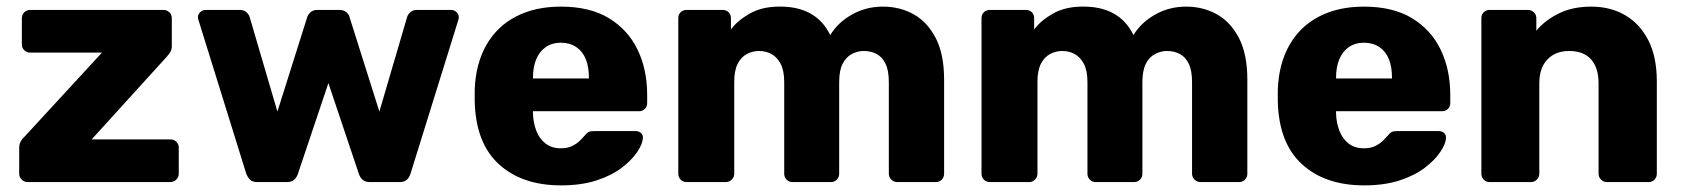

<svg xmlns="http://www.w3.org/2000/svg" viewBox="-20 -550 5079 580"><path d="M63 0Q53 0 45.5 -7.5Q38 -15 38 -25V-103Q38 -114 42.5 -122.5Q47 -131 54 -137L288 -391H72Q61 -391 53.5 -398Q46 -405 46 -416V-495Q46 -506 53.5 -513Q61 -520 72 -520H474Q484 -520 491.5 -513Q499 -506 499 -495V-410Q499 -401 495 -394Q491 -387 485 -380L257 -129H494Q505 -129 512.5 -122Q520 -115 520 -104V-25Q520 -15 512.5 -7.5Q505 0 494 0Z M757 0Q742 0 735 -7.5Q728 -15 724 -25L580 -488Q578 -493 578 -498Q578 -507 585 -513.5Q592 -520 601 -520H704Q717 -520 724.5 -513Q732 -506 734 -499L818 -213L908 -498Q910 -505 917.5 -512.5Q925 -520 939 -520H1005Q1019 -520 1027 -512.5Q1035 -505 1036 -498L1126 -213L1210 -499Q1212 -506 1219.5 -513Q1227 -520 1240 -520H1343Q1352 -520 1359 -513.5Q1366 -507 1366 -498Q1366 -493 1364 -488L1220 -25Q1217 -15 1209.5 -7.5Q1202 0 1187 0H1097Q1083 0 1075 -7.5Q1067 -15 1064 -25L972 -299L880 -25Q877 -15 869 -7.5Q861 0 847 0Z M1675 10Q1557 10 1487 -54Q1417 -118 1414 -244Q1414 -251 1414 -262Q1414 -273 1414 -279Q1417 -358 1449.5 -414.5Q1482 -471 1539.5 -500.5Q1597 -530 1674 -530Q1762 -530 1819.5 -495Q1877 -460 1906 -400Q1935 -340 1935 -263V-239Q1935 -228 1928 -221Q1921 -214 1910 -214H1590Q1590 -213 1590 -211Q1590 -209 1590 -207Q1591 -178 1600.5 -154Q1610 -130 1628.5 -116Q1647 -102 1674 -102Q1694 -102 1707.5 -108.5Q1721 -115 1730 -123.5Q1739 -132 1744 -138Q1753 -149 1758.5 -151.5Q1764 -154 1776 -154H1900Q1910 -154 1916.5 -148Q1923 -142 1922 -132Q1921 -115 1905 -91Q1889 -67 1858.5 -43.5Q1828 -20 1782 -5Q1736 10 1675 10ZM1590 -313H1759V-315Q1759 -348 1749.5 -371.5Q1740 -395 1720.5 -408Q1701 -421 1674 -421Q1648 -421 1629 -408Q1610 -395 1600 -371.5Q1590 -348 1590 -315Z M2054 0Q2043 0 2036 -7.5Q2029 -15 2029 -25V-495Q2029 -506 2036 -513Q2043 -520 2054 -520H2163Q2174 -520 2181 -513Q2188 -506 2188 -495V-461Q2208 -488 2244 -508.5Q2280 -529 2329 -530Q2445 -533 2488 -444Q2511 -482 2553.5 -506Q2596 -530 2647 -530Q2699 -530 2740.5 -506.5Q2782 -483 2807 -434.5Q2832 -386 2832 -309V-25Q2832 -15 2825 -7.5Q2818 0 2807 0H2691Q2680 0 2672.5 -7.5Q2665 -15 2665 -25V-302Q2665 -337 2655 -357.5Q2645 -378 2628 -387Q2611 -396 2589 -396Q2571 -396 2553.5 -387Q2536 -378 2525.5 -357.5Q2515 -337 2515 -302V-25Q2515 -15 2508 -7.5Q2501 0 2490 0H2374Q2363 0 2356 -7.5Q2349 -15 2349 -25V-302Q2349 -337 2338 -357.5Q2327 -378 2310 -387Q2293 -396 2273 -396Q2254 -396 2236.5 -387Q2219 -378 2208.5 -357.5Q2198 -337 2198 -303V-25Q2198 -15 2190.5 -7.5Q2183 0 2173 0Z M2970 0Q2959 0 2952 -7.5Q2945 -15 2945 -25V-495Q2945 -506 2952 -513Q2959 -520 2970 -520H3079Q3090 -520 3097 -513Q3104 -506 3104 -495V-461Q3124 -488 3160 -508.5Q3196 -529 3245 -530Q3361 -533 3404 -444Q3427 -482 3469.5 -506Q3512 -530 3563 -530Q3615 -530 3656.5 -506.5Q3698 -483 3723 -434.5Q3748 -386 3748 -309V-25Q3748 -15 3741 -7.5Q3734 0 3723 0H3607Q3596 0 3588.5 -7.5Q3581 -15 3581 -25V-302Q3581 -337 3571 -357.5Q3561 -378 3544 -387Q3527 -396 3505 -396Q3487 -396 3469.5 -387Q3452 -378 3441.5 -357.5Q3431 -337 3431 -302V-25Q3431 -15 3424 -7.5Q3417 0 3406 0H3290Q3279 0 3272 -7.5Q3265 -15 3265 -25V-302Q3265 -337 3254 -357.5Q3243 -378 3226 -387Q3209 -396 3189 -396Q3170 -396 3152.5 -387Q3135 -378 3124.5 -357.5Q3114 -337 3114 -303V-25Q3114 -15 3106.5 -7.5Q3099 0 3089 0Z M4101 10Q3983 10 3913 -54Q3843 -118 3840 -244Q3840 -251 3840 -262Q3840 -273 3840 -279Q3843 -358 3875.5 -414.5Q3908 -471 3965.5 -500.5Q4023 -530 4100 -530Q4188 -530 4245.5 -495Q4303 -460 4332 -400Q4361 -340 4361 -263V-239Q4361 -228 4354 -221Q4347 -214 4336 -214H4016Q4016 -213 4016 -211Q4016 -209 4016 -207Q4017 -178 4026.5 -154Q4036 -130 4054.5 -116Q4073 -102 4100 -102Q4120 -102 4133.5 -108.5Q4147 -115 4156 -123.5Q4165 -132 4170 -138Q4179 -149 4184.5 -151.5Q4190 -154 4202 -154H4326Q4336 -154 4342.5 -148Q4349 -142 4348 -132Q4347 -115 4331 -91Q4315 -67 4284.5 -43.5Q4254 -20 4208 -5Q4162 10 4101 10ZM4016 -313H4185V-315Q4185 -348 4175.5 -371.5Q4166 -395 4146.5 -408Q4127 -421 4100 -421Q4074 -421 4055 -408Q4036 -395 4026 -371.5Q4016 -348 4016 -315Z M4480 0Q4469 0 4462 -7.5Q4455 -15 4455 -25V-495Q4455 -506 4462 -513Q4469 -520 4480 -520H4595Q4606 -520 4613.5 -513Q4621 -506 4621 -495V-457Q4646 -488 4688 -509Q4730 -530 4787 -530Q4845 -530 4889.5 -504Q4934 -478 4959.5 -428Q4985 -378 4985 -304V-25Q4985 -15 4978 -7.5Q4971 0 4960 0H4834Q4824 0 4816.5 -7.5Q4809 -15 4809 -25V-298Q4809 -345 4786.5 -370.5Q4764 -396 4720 -396Q4679 -396 4654.5 -370.5Q4630 -345 4630 -298V-25Q4630 -15 4622.5 -7.5Q4615 0 4605 0Z"/></svg>

Font: DVN-Rubik
Style: Bold
Weight: 700
Designer: Hubert and Fischer
Foundry: Hubert & Fischer
Version: Version 2.102